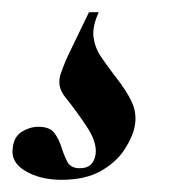

<svg xmlns="http://www.w3.org/2000/svg" viewBox="-97 -20 313 315"><path d="M4 275Q-31 275 -55.5 260.5Q-80 246 -76 222Q-74 204 -61 196Q-48 188 -34 188Q-15 188 -7.5 198.5Q0 209 4 222Q8 235 13.5 245.5Q19 256 34 256Q57 256 60 232Q62 213 45.5 188Q29 163 9 138Q-4 121 2.5 101.5Q9 82 20 60L49 0H65Q54 24 56.5 41.5Q59 59 69 73.5Q79 88 91 104Q111 129 119.5 148Q128 167 124 187Q121 204 107.5 225Q94 246 68.5 260.5Q43 275 4 275Z"/></svg>

Font: Cormorant Garamond Light
Style: Italic
Weight: 300
Italic angle: -10°
Designer: Christian Thalmann (Catharsis Fonts)
Foundry: Catharsis Fonts
Version: Version 4.001